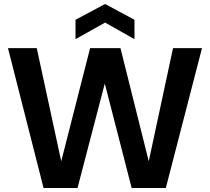

<svg xmlns="http://www.w3.org/2000/svg" viewBox="-20 -941 1051 961"><path d="M198 0 20 -700H164L286 -136H287L431 -700H583L724 -136H725L846 -700H991L810 0H639L505 -521H504L368 0ZM358 -745V-842L506 -921L653 -842V-745L506 -828Z"/></svg>

Font: DM Sans 28pt
Style: Bold
Weight: 700
Version: Version 4.004;gftools[0.9.30]